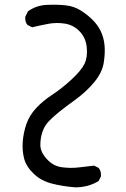

<svg xmlns="http://www.w3.org/2000/svg" viewBox="-20 -806 540 820"><path d="M301.8 -5.9Q250 -9.8 203.1 -21.5Q156.2 -33.2 124 -64Q91.8 -94.7 83 -128.9Q74.2 -163.1 77.1 -201.2Q80.1 -239.3 92.8 -276.4Q105.5 -313.5 134.8 -344.7Q164.1 -376 203.1 -401.4Q242.2 -426.8 284.7 -465.8Q327.1 -504.9 340.8 -533.2Q354.5 -561.5 350.6 -603Q346.7 -644.5 320.3 -671.9Q293.9 -699.2 257.3 -705.1Q220.7 -710.9 185.5 -704.1Q150.4 -697.3 117.2 -689.5L97.7 -699.2Q85.9 -712.9 87.9 -734.4L99.6 -757.8Q134.8 -783.2 180.2 -785.2Q225.6 -787.1 260.7 -783.2Q295.9 -779.3 324.2 -761.7Q352.5 -744.1 375 -721.7Q397.5 -699.2 410.2 -672.9Q422.9 -646.5 426.3 -614.3Q429.7 -582 423.3 -539.6Q417 -497.1 383.3 -456.1Q349.6 -415 303.2 -381.3Q256.8 -347.7 231 -326.7Q205.1 -305.7 187.5 -287.1Q169.9 -268.6 161.1 -242.2Q152.3 -215.8 152.3 -186.5Q152.3 -157.2 179.7 -127Q207 -96.7 243.7 -91.8Q280.3 -86.9 314.5 -90.8Q348.6 -94.7 381.8 -98.6L401.4 -88.9Q413.1 -74.2 411.1 -52.7L401.4 -33.2Q379.9 -19.5 354.5 -12.7Q329.1 -5.9 301.8 -5.9Z"/></svg>

Font: JasonHandwriting4
Style: Regular
Weight: 400
Version: Version 1.01.21